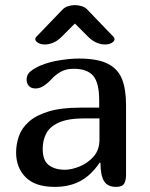

<svg xmlns="http://www.w3.org/2000/svg" viewBox="-20 -731 586 751"><path d="M370 -95Q337 -46 294.5 -23Q252 0 194 0Q118 0 80.5 -37.5Q43 -75 43 -135Q43 -167 54 -198.5Q65 -230 93 -255Q121 -280 170 -295Q219 -310 295 -310H368V-338Q368 -407 344.5 -434.5Q321 -462 268 -462Q237 -462 215.5 -449Q194 -436 180 -420Q165 -404 150 -394.5Q135 -385 119 -385Q101 -385 92.5 -395.5Q84 -406 84 -419Q84 -440 100 -452.5Q116 -465 139 -475Q173 -489 214.5 -495.5Q256 -502 288 -502Q362 -502 402 -481.5Q442 -461 457.5 -421Q473 -381 473 -321V-47Q473 -25 465.5 -12.5Q458 0 434 0Q401 0 387 -22.5Q373 -45 373 -94ZM311 -268Q247 -268 211 -252Q175 -236 161 -209Q147 -182 147 -149Q147 -103 171 -85Q195 -67 234 -67Q259 -67 290.5 -79.5Q322 -92 345.5 -118Q369 -144 369 -184V-268ZM273 -639 221 -587Q205 -571 188 -564Q171 -557 156 -557Q140 -557 129 -563.5Q118 -570 118 -578Q118 -583 122 -587L224 -693Q232 -702 245.5 -706.5Q259 -711 273 -711Q287 -711 300.5 -706.5Q314 -702 322 -693L424 -587Q428 -583 428 -578Q428 -570 417.5 -563.5Q407 -557 390 -557Q375 -557 358 -564Q341 -571 325 -587Z"/></svg>

Font: Marmelad
Style: Regular
Weight: 400
Designer: Manvel Shmavonyan
Foundry: Cyreal
Version: Version 1.110; ttfautohint (v1.8.4.7-5d5b)